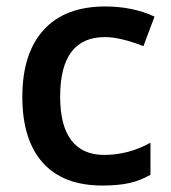

<svg xmlns="http://www.w3.org/2000/svg" viewBox="-20 -570 535 600"><path d="M49.8 0ZM299.8 9.8Q177.2 9.8 113.5 -61.8Q49.8 -133.3 49.8 -267.1Q49.8 -403.3 116.5 -476.6Q183.1 -549.8 309.1 -549.8Q394.5 -549.8 462.9 -518.1L428.2 -425.8Q355.5 -454.1 308.1 -454.1Q168 -454.1 168 -268.1Q168 -177.2 202.9 -131.6Q237.8 -85.9 305.2 -85.9Q381.8 -85.9 450.2 -124V-23.9Q419.4 -5.9 384.5 2Q349.6 9.8 299.8 9.8Z"/></svg>

Font: Open Sans Semibold
Style: Regular
Weight: 600
Foundry: Ascender Corporation
Version: Version 1.10; ttfautohint (v1.5.65-e2d9)